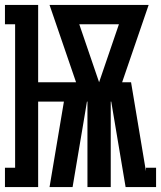

<svg xmlns="http://www.w3.org/2000/svg" viewBox="-25 -755 650 775"><path d="M-5 0V-78H36V-657H-5V-735H129V-423H282L175 -735H575L468 -423H504L564 -64V-78H605V0H482L424 -345H422V0H328V-345H326L312 -261L268 0H175L233 -345H129V0ZM375 -423 455 -657H295Z"/></svg>

Font: Iosevka Curly Slab XBdEx
Style: Regular
Weight: 800
Width: 7
Monospace: yes
Designer: Belleve Invis
Foundry: Belleve Invis
Version: Version 11.0.0; ttfautohint (v1.8.3)